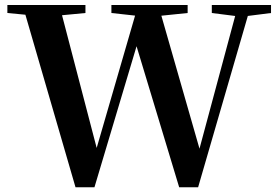

<svg xmlns="http://www.w3.org/2000/svg" viewBox="-20 -761 1131 784"><path d="M288.3 3.6 72.2 -740.5H222.4L383.3 -124.2H365.3L369.6 -139.2L544.1 -740.5H626.4L804.4 -119.7H786.7L789.9 -136.5L952.3 -740.5H1004.9L789 3.6H711.6L527.8 -604.6H547.2L543 -590.3L365.7 3.6ZM10.1 -707.9V-740.5H328.9V-707.9L184.9 -694.2H154ZM434.9 -707.9V-740.5H746.2V-707.9L613 -694.2H559.6ZM844.9 -707.9V-740.5H1086.7V-707.9L978.8 -694.2H952.7Z"/></svg>

Font: Noto Serif KR ExtraLight
Style: Regular
Weight: 200
Designer: Ryoko NISHIZUKA 西塚涼子 (kana & ideographs); Frank Grießhammer (Latin, Greek & Cyrillic); Wenlong ZHANG 张文龙 (bopomofo); San
Foundry: Adobe
Version: Version 2.002-H1;hotconv 1.1.0;makeotfexe 2.6.0